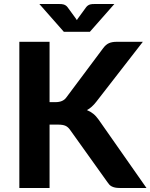

<svg xmlns="http://www.w3.org/2000/svg" viewBox="-20 -933 747 953"><path d="M226 -426H255.5Q292.5 -426 309 -449L492.5 -694.5Q505.5 -712 521 -718.8Q536.5 -725.5 559 -725.5H689L458 -428Q435.5 -399 411.5 -386.5Q429 -379.5 443 -368.2Q457 -357 470 -338.5L707 0H573.5Q560.5 0 551.2 -2Q542 -4 535 -7.5Q528 -11 523 -16.2Q518 -21.5 513.5 -28.5L327 -289.5Q317.5 -303 304.5 -308.8Q291.5 -314.5 268 -314.5H226V0H76V-725.5H226ZM547.5 -913 426 -775H297L175.5 -913H275.5Q279.5 -913 284.5 -912.8Q289.5 -912.5 295 -911Q300.5 -909.5 305.8 -906.2Q311 -903 315.5 -897L353.5 -845Q356 -842 357.8 -839Q359.5 -836 361.5 -833Q363.5 -836 365.2 -839Q367 -842 369.5 -845L407 -896.5Q411.5 -902.5 416.8 -906Q422 -909.5 427.5 -911Q433 -912.5 438.2 -912.8Q443.5 -913 447.5 -913Z"/></svg>

Font: Lato 2
Style: Regular
Weight: 800
Designer: Lukasz Dziedzic with Adam Twardoch and Botio Nikoltchev
Foundry: tyPoland Lukasz Dziedzic
Version: Version 2.015; 2015-08-06; http://www.latofonts.com/